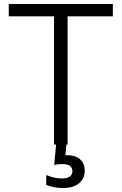

<svg xmlns="http://www.w3.org/2000/svg" viewBox="-20 -725 611 963"><path d="M251 0V-668H319V0ZM24 -643V-705H546V-643ZM296 218Q280 218 265 216Q250 214 237 210.5Q224 207 212 203V153Q235 162 252.5 166Q270 170 291 170Q316 170 329.5 161Q343 152 343 134Q343 116 331 107Q319 98 292 98Q282 98 272 99Q262 100 252 102L263 -20H315L307 65L278 58Q287 55 296 54Q305 53 314 53Q357 53 381 73.5Q405 94 405 131Q405 171 376 194.5Q347 218 296 218Z"/></svg>

Font: TikTok Sans 24pt Light
Style: Regular
Weight: 300
Version: Version 4.000